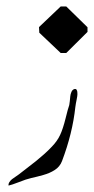

<svg xmlns="http://www.w3.org/2000/svg" viewBox="-20 -576 294 601"><path d="M169.9 -555.7H187.5L253.9 -490.7V-476.1L187.5 -410.2H169.9L103 -473.6L102.1 -491.2ZM6.8 4.9Q5.9 -0.5 9.5 -6.1Q13.2 -11.7 17.6 -15.1Q22 -18.6 29.1 -23.2Q36.1 -27.8 38.6 -29.8Q45.9 -35.6 64.7 -50Q83.5 -64.5 93.3 -72.3Q103 -80.1 117.4 -92.8Q131.8 -105.5 142.6 -117.2Q159.2 -134.3 168.2 -153.6Q177.2 -172.9 185.1 -204.8Q192.9 -236.8 196.8 -247.1Q197.8 -251 198.5 -259.3Q199.2 -267.6 200 -274.7Q200.7 -281.7 203.6 -288.3Q206.5 -294.9 211.9 -296.9Q217.3 -298.8 219.7 -295.2Q222.2 -291.5 222.2 -285.6Q222.7 -280.3 221.7 -274.2Q220.7 -268.1 219.7 -263.2Q218.8 -258.3 217.5 -252Q216.3 -245.6 215.8 -240.7Q207 -158.7 174.3 -72.3Q170.9 -63 165 -55.9Q159.2 -48.8 151.1 -43.7Q143.1 -38.6 134.5 -34.9Q126 -31.2 115.7 -28.3Q105.5 -25.4 96.7 -23.2Q87.9 -21 77.4 -18.6Q66.9 -16.1 60.1 -13.7Q55.2 -12.2 36.4 -4.9Q17.6 2.4 6.8 4.9Z"/></svg>

Font: Dehalvi Khush Khat
Style: Regular
Weight: 400
Version: Version 002.500